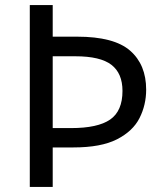

<svg xmlns="http://www.w3.org/2000/svg" viewBox="-20 -734 645 754"><path d="M554 -382Q554 -322 528 -270.5Q502 -219 439.5 -187Q377 -155 268 -155H187V0H97V-714H187V-590H283Q428 -590 491 -535Q554 -480 554 -382ZM259 -231Q364 -231 412.5 -264.5Q461 -298 461 -377Q461 -446 417.5 -479.5Q374 -513 276 -513H187V-231Z"/></svg>

Font: Noto Sans Tifinagh Ahaggar
Style: Regular
Weight: 400
Designer: JamraPatel
Foundry: JamraPatel LLC
Version: Version 2.006; ttfautohint (v1.8.4.7-5d5b)